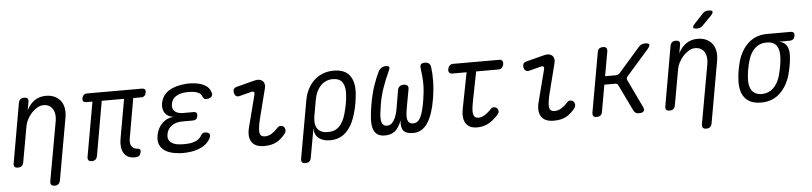

<svg xmlns="http://www.w3.org/2000/svg" viewBox="-51 -1092 6703 1585"><g transform="rotate(-5 3300.0 -300.0)"><path d="M158 -326 105 -30Q101 -9 89.5 0.5Q78 10 58 10Q38 10 30 0.5Q22 -9 26 -30L112 -520Q116 -541 127.5 -550.5Q139 -560 159 -560Q179 -560 187 -550.5Q195 -541 191 -520L179 -454Q204 -504 244 -532Q284 -560 339 -560Q379 -560 409.5 -546Q440 -532 459.5 -507Q479 -482 485.5 -447Q492 -412 485 -369L394 145Q390 165 379 175Q368 185 348 185Q327 185 319 175Q311 165 314 145L402 -347Q407 -374 404 -399Q401 -424 390 -443Q379 -462 360 -473.5Q341 -485 313 -485Q286 -485 259.5 -469.5Q233 -454 212 -430.5Q191 -407 176.5 -379Q162 -351 158 -326Z M1023 10Q991 10 968.5 -3Q946 -16 934 -38Q922 -60 919 -89.5Q916 -119 922 -152L980 -479H795L716 -29Q712 -9 701 0.5Q690 10 670 10Q651 10 643 0.5Q635 -9 638 -29L718 -479H668Q650 -479 642.5 -488Q635 -497 638 -515Q642 -532 652 -541Q662 -550 680 -550H1133Q1151 -550 1158.5 -541Q1166 -532 1162 -515Q1159 -497 1149 -488Q1139 -479 1121 -479H1056L998 -148Q991 -108 1006.5 -84.5Q1022 -61 1056 -59Q1070 -58 1075 -52Q1080 -46 1078 -33Q1074 -8 1062 1Q1050 10 1023 10Z M1705 -469Q1709 -458 1707 -448.5Q1705 -439 1698 -432Q1691 -425 1680 -421.5Q1669 -418 1655 -418Q1650 -418 1646 -419Q1642 -420 1638.5 -423Q1635 -426 1631.5 -431Q1628 -436 1625 -443Q1619 -463 1596 -474.5Q1573 -486 1537 -488Q1525 -489 1513.5 -489Q1502 -489 1490 -488Q1441 -485 1408.5 -463.5Q1376 -442 1370 -403Q1362 -365 1385 -342.5Q1408 -320 1456 -320H1542Q1559 -320 1566 -311.5Q1573 -303 1570 -285Q1567 -268 1557 -259.5Q1547 -251 1529 -251H1442Q1389 -251 1354 -225.5Q1319 -200 1311 -155Q1304 -113 1331 -90Q1358 -67 1411 -64Q1424 -63 1438.5 -63Q1453 -63 1467 -64Q1509 -66 1539 -79.5Q1569 -93 1584 -118Q1588 -125 1592 -130Q1596 -135 1600 -138Q1604 -141 1609 -142.5Q1614 -144 1620 -144Q1634 -144 1643.5 -140Q1653 -136 1657.5 -129.5Q1662 -123 1661 -113.5Q1660 -104 1654 -92Q1629 -46 1577.5 -21Q1526 4 1454 8Q1441 9 1426.5 9Q1412 9 1398 8Q1353 5 1318.5 -6.5Q1284 -18 1261.5 -38.5Q1239 -59 1230.5 -88.5Q1222 -118 1229 -154Q1240 -214 1278.5 -252.5Q1317 -291 1374 -296Q1327 -300 1304 -333Q1281 -366 1289 -413Q1295 -448 1312.5 -474Q1330 -500 1358 -517.5Q1386 -535 1422.5 -545Q1459 -555 1503 -558Q1514 -559 1526 -559Q1538 -559 1549 -558Q1613 -554 1653.5 -531.5Q1694 -509 1705 -469Z M1932 -419Q1915 -414 1903 -422.5Q1891 -431 1887 -450Q1884 -470 1891 -481.5Q1898 -493 1920 -498L2067 -536Q2090 -542 2106.5 -538.5Q2123 -535 2133.5 -525Q2144 -515 2147.5 -499.5Q2151 -484 2146 -465L2083 -217Q2072 -172 2069 -143.5Q2066 -115 2069.5 -99Q2073 -83 2084 -76Q2095 -69 2113 -69Q2142 -69 2169 -86Q2196 -103 2218 -128Q2233 -144 2247.5 -144Q2262 -144 2272 -135Q2284 -125 2285 -107Q2286 -89 2273 -74Q2255 -52 2236.5 -36Q2218 -20 2197.5 -10Q2177 0 2153 5Q2129 10 2098 10Q2065 10 2039.5 0.5Q2014 -9 1998.5 -30Q1983 -51 1979.5 -83Q1976 -115 1988 -159L2056 -423Q2059 -436 2052 -442Q2045 -448 2033 -445Z M2426 180Q2406 180 2398 170.5Q2390 161 2393 140L2478 -337Q2487 -388 2508.5 -429Q2530 -470 2561.5 -499Q2593 -528 2634 -544Q2675 -560 2722 -560Q2816 -560 2856 -505.5Q2896 -451 2889 -357Q2886 -317 2879 -275.5Q2872 -234 2860 -194Q2834 -99 2781 -44.5Q2728 10 2645 10Q2584 10 2550 -19Q2516 -48 2516 -99L2473 140Q2469 161 2457.5 170.5Q2446 180 2426 180ZM2633 -59Q2692 -59 2727 -94.5Q2762 -130 2781 -197Q2792 -236 2799.5 -275.5Q2807 -315 2809 -353Q2814 -418 2790.5 -454.5Q2767 -491 2709 -491Q2680 -491 2654.5 -480Q2629 -469 2609.5 -448.5Q2590 -428 2576 -398.5Q2562 -369 2556 -333L2532 -197Q2521 -131 2547 -95Q2573 -59 2633 -59Z M3478 -560Q3500 -560 3512.5 -550Q3525 -540 3528 -520Q3535 -472 3534.5 -406Q3534 -340 3520 -254Q3510 -194 3494 -145.5Q3478 -97 3456 -62.5Q3434 -28 3404 -9Q3374 10 3333 10Q3278 10 3255 -15Q3232 -40 3238 -103Q3216 -43 3183.5 -16.5Q3151 10 3099 10Q3058 10 3034.5 -8Q3011 -26 3002 -59.5Q2993 -93 2996 -142Q2999 -191 3010 -254Q3025 -341 3047.5 -407Q3070 -473 3094 -521Q3104 -540 3120 -550Q3136 -560 3157 -560Q3178 -560 3183 -550.5Q3188 -541 3178 -521Q3160 -482 3146 -447.5Q3132 -413 3121 -381Q3110 -349 3102 -317.5Q3094 -286 3088 -251Q3081 -208 3077 -174.5Q3073 -141 3076.5 -117.5Q3080 -94 3091 -81.5Q3102 -69 3123 -69Q3147 -69 3163 -84Q3179 -99 3190.5 -123.5Q3202 -148 3209 -179.5Q3216 -211 3221 -246L3239 -352Q3242 -373 3255.5 -383.5Q3269 -394 3290 -394Q3311 -394 3320.5 -383.5Q3330 -373 3326 -352L3306 -243Q3298 -203 3293.5 -170.5Q3289 -138 3291.5 -116Q3294 -94 3305.5 -81.5Q3317 -69 3341 -69Q3362 -69 3377.5 -81.5Q3393 -94 3404 -117.5Q3415 -141 3423.5 -174.5Q3432 -208 3439 -251Q3445 -286 3448 -317Q3451 -348 3451.5 -380Q3452 -412 3449 -446Q3446 -480 3441 -519Q3438 -540 3447.5 -550Q3457 -560 3478 -560Z M4094 -530Q4111 -530 4118.5 -519Q4126 -508 4122.5 -490.5Q4119 -473 4108.5 -462Q4098 -451 4080 -451H3895L3849 -217Q3841 -176 3838 -148.5Q3835 -121 3839 -103.5Q3843 -86 3853 -77.5Q3863 -69 3880 -69Q3907 -69 3934.5 -86Q3962 -103 3985 -128Q3999 -144 4013.5 -144Q4028 -144 4039 -135Q4050 -125 4051 -109.5Q4052 -94 4039 -80Q4019 -58 3999.5 -41.5Q3980 -25 3959 -13.5Q3938 -2 3914.5 4Q3891 10 3864 10Q3829 10 3805 -2Q3781 -14 3768 -36.5Q3755 -59 3753 -90Q3751 -121 3759 -159L3816 -451H3698Q3680 -451 3672 -462Q3664 -473 3667.5 -490.5Q3671 -508 3682.5 -519Q3694 -530 3711 -530Z M4332 -419Q4315 -414 4303 -422.5Q4291 -431 4287 -450Q4284 -470 4291 -481.5Q4298 -493 4320 -498L4467 -536Q4490 -542 4506.5 -538.5Q4523 -535 4533.5 -525Q4544 -515 4547.5 -499.5Q4551 -484 4546 -465L4483 -217Q4472 -172 4469 -143.5Q4466 -115 4469.5 -99Q4473 -83 4484 -76Q4495 -69 4513 -69Q4542 -69 4569 -86Q4596 -103 4618 -128Q4633 -144 4647.5 -144Q4662 -144 4672 -135Q4684 -125 4685 -107Q4686 -89 4673 -74Q4655 -52 4636.5 -36Q4618 -20 4597.5 -10Q4577 0 4553 5Q4529 10 4498 10Q4465 10 4439.5 0.5Q4414 -9 4398.5 -30Q4383 -51 4379.5 -83Q4376 -115 4388 -159L4456 -423Q4459 -436 4452 -442Q4445 -448 4433 -445Z M4854 10Q4834 10 4826.5 0.5Q4819 -9 4822 -30L4909 -520Q4912 -541 4923.5 -550.5Q4935 -560 4955 -560Q4976 -560 4983.5 -550.5Q4991 -541 4988 -520L4952 -319H5041Q5050 -319 5058 -323Q5066 -327 5074 -334L5250 -535Q5261 -548 5274.5 -554Q5288 -560 5303 -560Q5334 -560 5338 -548Q5342 -536 5320 -510L5138 -303Q5131 -296 5129.5 -288Q5128 -280 5131 -272L5241 -42Q5254 -16 5244 -3Q5234 10 5203 10Q5188 10 5177.5 3.5Q5167 -3 5160 -16L5055 -234Q5051 -242 5045 -246Q5039 -250 5029 -250H4940L4901 -30Q4898 -9 4886.5 0.5Q4875 10 4854 10Z M5793 -667Q5782 -655 5770 -650Q5758 -645 5744 -645Q5715 -645 5711.5 -655.5Q5708 -666 5730 -689L5797 -761Q5807 -773 5819.5 -779Q5832 -785 5847 -785Q5878 -785 5882 -773.5Q5886 -762 5863 -738ZM5558 -326 5505 -30Q5501 -9 5489.5 0.5Q5478 10 5458 10Q5438 10 5430 0.5Q5422 -9 5426 -30L5512 -520Q5516 -541 5527.5 -550.5Q5539 -560 5559 -560Q5579 -560 5587 -550.5Q5595 -541 5591 -520L5579 -454Q5604 -504 5644 -532Q5684 -560 5739 -560Q5779 -560 5809.5 -546Q5840 -532 5859.5 -507Q5879 -482 5885.5 -447Q5892 -412 5885 -369L5794 145Q5790 165 5779 175Q5768 185 5748 185Q5727 185 5719 175Q5711 165 5714 145L5802 -347Q5807 -374 5804 -399Q5801 -424 5790 -443Q5779 -462 5760 -473.5Q5741 -485 5713 -485Q5686 -485 5659.5 -469.5Q5633 -454 5612 -430.5Q5591 -407 5576.5 -379Q5562 -351 5558 -326Z M6496 -478H6407Q6453 -469 6472 -434.5Q6491 -400 6486 -345Q6484 -308 6477 -271Q6470 -234 6460 -197Q6433 -104 6371.5 -47Q6310 10 6216 10Q6169 10 6135 -4.5Q6101 -19 6080 -46.5Q6059 -74 6051 -112.5Q6043 -151 6046 -197Q6048 -234 6054.5 -271Q6061 -308 6071 -345Q6098 -438 6160 -494Q6222 -550 6316 -550H6509Q6527 -550 6534.5 -541Q6542 -532 6538 -514Q6535 -496 6524.5 -487Q6514 -478 6496 -478ZM6229 -60Q6257 -60 6281 -69.5Q6305 -79 6324 -97Q6343 -115 6357.5 -140.5Q6372 -166 6381 -197Q6391 -234 6398 -271Q6405 -308 6407 -345Q6411 -409 6387 -444.5Q6363 -480 6303 -480Q6247 -480 6208 -444.5Q6169 -409 6151 -345Q6140 -308 6133.5 -271Q6127 -234 6125 -197Q6121 -133 6147 -96.5Q6173 -60 6229 -60Z"/></g></svg>

Font: Maple Mono Light
Style: Italic
Weight: 300
Italic angle: -10°
Monospace: yes
Designer: subframe7536
Version: Version 7.000